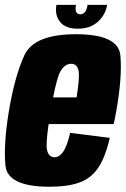

<svg xmlns="http://www.w3.org/2000/svg" viewBox="-20 -740 503 766"><path d="M178 5Q10 5 1.8 -79.2Q-6.5 -163.5 15.5 -297Q38.5 -434.5 77 -519Q115.5 -603.5 283 -603.5Q452.5 -603.5 460.2 -518.8Q468 -434 444.5 -300.5Q439.5 -270 433.5 -245H174Q162.5 -165.5 167.5 -142.5Q173.5 -112.5 198 -112.5Q216 -112.5 231.5 -133.8Q247 -155 260 -210L418 -190Q400.5 -113.5 372 -71Q343.5 -28.5 296.8 -11.8Q250 5 178 5ZM192 -351.5H285.5Q298.5 -431.5 293.5 -457.5Q288 -485.5 263.5 -485.5Q239 -485.5 221.5 -456Q208 -433.5 192 -351.5ZM290.5 -625.5Q241 -625.5 219.5 -652.8Q198 -680 205 -720.5H283Q276.5 -683 300 -683Q323.5 -683 329.5 -720.5H407.5Q400.5 -680 370 -652.8Q339.5 -625.5 290.5 -625.5Z"/></svg>

Font: Anybody Condensed ExtraBold
Style: Italic
Weight: 800
Width: 3
Italic angle: -10°
Designer: Tyler Finck
Foundry: Etcetera Type Company
Version: Version 1.010; ttfautohint (v1.8.3) -l 8 -r 50 -G 200 -x 14 